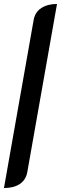

<svg xmlns="http://www.w3.org/2000/svg" viewBox="-26 -797 308 970"><path d="M144 -696Q151 -736 183 -756.5Q215 -777 262 -777L112 72Q105 112 74 132.5Q43 153 -6 153Z"/></svg>

Font: K2D Medium
Style: Italic
Weight: 500
Italic angle: -10°
Designer: Katatrad Aksorn Co.,Ltd.
Foundry: Cadson Demak Co.,Ltd.
Version: Version 1.000; ttfautohint (v1.6)